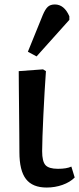

<svg xmlns="http://www.w3.org/2000/svg" viewBox="-20 -827 355 861"><path d="M189 14Q126 14 96.5 -24Q67 -62 67 -145Q67 -178 66.5 -228Q66 -278 65.5 -332.5Q65 -387 64.5 -434Q64 -481 64 -508L173 -516L186 -508Q183 -467 180 -415Q177 -363 174.5 -311Q172 -259 170.5 -216Q169 -173 169 -149Q169 -103 184 -86.5Q199 -70 240 -70Q279 -70 300 -80L315 -31Q294 -10 260.5 2Q227 14 189 14ZM144 -574 105 -595 172 -760Q183 -786 194.5 -796.5Q206 -807 226 -807Q268 -807 291 -754V-738Z"/></svg>

Font: Literata 12pt Medium
Style: Regular
Weight: 500
Designer: Latin by Veronika Burian and Jose Scaglione. Greek by Irene Vlachou. Cyrillic by Vera Evstafieva.
Foundry: TypeTogether
Version: Version 3.002